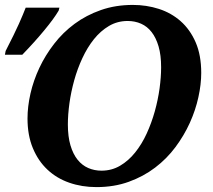

<svg xmlns="http://www.w3.org/2000/svg" viewBox="-35 -745 860 776"><path d="M76.2 -266.1Q76.2 -314 88.1 -366.7Q100.1 -419.4 124 -470.5Q147.9 -521.5 183.6 -567.6Q219.2 -613.8 266.4 -648.7Q313.5 -683.6 372.6 -704.3Q431.6 -725.1 502 -725.1Q557.1 -725.1 607.2 -709Q657.2 -692.9 695.3 -659.2Q733.4 -625.5 755.9 -573.7Q778.3 -522 778.3 -450.2Q778.3 -404.3 766.8 -352.1Q755.4 -299.8 732.2 -248.5Q709 -197.3 674.1 -150.4Q639.2 -103.5 592 -67.6Q544.9 -31.7 485.6 -10.3Q426.3 11.2 355 11.2Q295.9 11.2 244.9 -6.6Q193.8 -24.4 156.5 -59.6Q119.1 -94.7 97.7 -146.5Q76.2 -198.2 76.2 -266.1ZM239.3 -242.2Q239.3 -192.9 249.8 -157.5Q260.3 -122.1 278.6 -99.4Q296.9 -76.7 321.8 -65.9Q346.7 -55.2 375 -55.2Q416.5 -55.2 450.4 -75.2Q484.4 -95.2 511.2 -128.7Q538.1 -162.1 557.9 -205.3Q577.6 -248.5 590.6 -294.9Q603.5 -341.3 609.9 -387.5Q616.2 -433.6 616.2 -473.1Q616.2 -522 606 -557.1Q595.7 -592.3 577.9 -615.2Q560.1 -638.2 535.2 -649.2Q510.3 -660.2 481 -660.2Q439.5 -660.2 405.5 -640.1Q371.6 -620.1 344.7 -586.7Q317.9 -553.2 297.9 -510Q277.8 -466.8 264.9 -420.2Q252 -373.5 245.6 -327.4Q239.3 -281.2 239.3 -242.2ZM-12.2 -539.1Q23.4 -608.4 41.3 -648.4Q59.1 -688.5 68.8 -713.9H205.1L202.1 -702.1Q183.6 -670.4 143.8 -622.3Q104 -574.2 55.2 -523.9H-15.1Z"/></svg>

Font: Droid Serif
Style: Bold Italic
Weight: 700
Italic angle: -12°
Designer: Monotype Design team
Foundry: Monotype Imaging Inc.
Version: Version 1.03